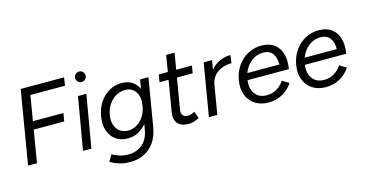

<svg xmlns="http://www.w3.org/2000/svg" viewBox="-90 -1136 3363 1769"><g transform="rotate(-15 1591.0 -252.0)"><path d="M51 0 168 -700H582L570 -623H240L200 -384H491L478 -307H187L136 0Z M575 0 661 -500H741L655 0ZM728 -616Q708 -616 693 -631Q678 -646 678 -666Q678 -687 693 -701.5Q708 -716 728 -716Q749 -716 763.5 -701.5Q778 -687 778 -666Q778 -646 763.5 -631Q749 -616 728 -616Z M1007 -4Q938 -4 891.5 -37.5Q845 -71 825 -130Q805 -189 819 -266Q831 -339 868 -394.5Q905 -450 959.5 -481Q1014 -512 1079 -512Q1137 -512 1177.5 -486Q1218 -460 1239 -414L1253 -500H1333L1257 -47Q1243 40 1202.5 97.5Q1162 155 1102.5 183.5Q1043 212 973 212Q923 212 884.5 202Q846 192 820 179.5Q794 167 783 160L820 98Q837 109 878.5 124.5Q920 140 974 140Q1048 140 1104.5 95Q1161 50 1177 -49L1185 -94Q1151 -52 1105.5 -28Q1060 -4 1007 -4ZM1028 -73Q1073 -73 1111.5 -97Q1150 -121 1177 -163Q1204 -205 1212 -259L1213 -263Q1226 -342 1192.5 -392Q1159 -442 1093 -442Q1045 -442 1004.5 -418Q964 -394 936 -352Q908 -310 899 -256Q890 -203 903.5 -161.5Q917 -120 949 -96.5Q981 -73 1028 -73Z M1582 12Q1511 12 1478 -26.5Q1445 -65 1457 -135L1506 -429H1420L1431 -500H1518L1544 -656H1624L1598 -500H1748L1736 -429H1586L1537 -140Q1524 -62 1598 -62Q1610 -62 1623 -67Q1636 -72 1659 -83L1682 -17Q1650 0 1626.5 6Q1603 12 1582 12Z M1776 0 1860 -500H1940L1925 -413Q1963 -459 2013.5 -480.5Q2064 -502 2115 -502L2106 -427Q2062 -427 2018.5 -412Q1975 -397 1943.5 -363.5Q1912 -330 1902 -274V-273L1856 0Z M2340 12Q2266 11 2214 -24Q2162 -59 2139.5 -119Q2117 -179 2130 -257Q2143 -333 2183.5 -391Q2224 -449 2284.5 -481Q2345 -513 2416 -512Q2489 -511 2535 -476Q2581 -441 2598.5 -379.5Q2616 -318 2602 -237H2208Q2197 -156 2234.5 -106.5Q2272 -57 2344 -57Q2398 -56 2441.5 -83Q2485 -110 2511 -151L2575 -112Q2537 -53 2475 -20Q2413 13 2340 12ZM2223 -301H2529Q2530 -365 2501.5 -405Q2473 -445 2411 -445Q2348 -446 2297.5 -406Q2247 -366 2223 -301Z M2887 12Q2813 11 2761 -24Q2709 -59 2686.5 -119Q2664 -179 2677 -257Q2690 -333 2730.5 -391Q2771 -449 2831.5 -481Q2892 -513 2963 -512Q3036 -511 3082 -476Q3128 -441 3145.5 -379.5Q3163 -318 3149 -237H2755Q2744 -156 2781.5 -106.5Q2819 -57 2891 -57Q2945 -56 2988.5 -83Q3032 -110 3058 -151L3122 -112Q3084 -53 3022 -20Q2960 13 2887 12ZM2770 -301H3076Q3077 -365 3048.5 -405Q3020 -445 2958 -445Q2895 -446 2844.5 -406Q2794 -366 2770 -301Z"/></g></svg>

Font: Figtree
Style: Italic
Weight: 400
Italic angle: -9.5°
Foundry: Erik Kennedy
Version: Version 2.001; ttfautohint (v1.8.4.7-5d5b);gftools[0.9.27]